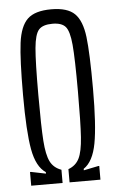

<svg xmlns="http://www.w3.org/2000/svg" viewBox="-51 -732 468 768"><g transform="rotate(-5 182.5 -348.0)"><path d="M43 -55H47L106 -43V-49Q68 -74 55 -145.5Q42 -217 42 -364Q42 -507 50.5 -573Q59 -639 88.5 -667.5Q118 -696 184 -696Q249 -696 278 -667.5Q307 -639 315 -573.5Q323 -508 323 -364Q323 -218 309.5 -146Q296 -74 258 -49V-43L317 -55H321V0H197V-53Q227 -64 240.5 -91Q254 -118 258 -176Q262 -234 262 -359Q262 -492 257 -547Q252 -602 236.5 -620Q221 -638 184 -638Q145 -638 129 -620Q113 -602 108 -547Q103 -492 103 -359Q103 -232 107 -175Q111 -118 124.5 -91Q138 -64 169 -53V0H43Z"/></g></svg>

Font: Saira Ultra Condensed
Style: Regular
Weight: 400
Width: 1
Designer: Hector Gatti with collaboration of the Omnibus-Type team
Foundry: Omnibus-Type
Version: Version 1.001; ttfautohint (v1.8)